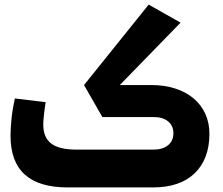

<svg xmlns="http://www.w3.org/2000/svg" viewBox="-20 -818 973 838"><path d="M641.1 -446.8Q698.2 -446.8 744.9 -431.6Q791.5 -416.5 824.7 -388.7Q857.9 -360.8 876 -321.5Q894 -282.2 894 -233.9Q894 -178.2 877.4 -134.8Q860.8 -91.3 829.3 -61.3Q797.9 -31.2 752.4 -15.6Q707 0 649.9 0H274.9Q150.4 0 88.1 -56.2Q25.9 -112.3 25.9 -226.1Q25.9 -254.9 30 -297.4Q34.2 -339.8 44.9 -388.2L179.2 -372.1Q173.8 -336.9 171.4 -313.2Q168.9 -289.6 168.9 -273.9Q168.9 -217.3 203.9 -191.2Q238.8 -165 314 -165H649.9Q689.9 -165 713.4 -184.1Q736.8 -203.1 736.8 -236.8Q736.8 -269 713.9 -288.1Q690.9 -307.1 650.9 -307.1H426.8L346.7 -446.8L628.9 -797.9L768.1 -719.2L502.9 -446.8Z"/></svg>

Font: DimaExpo
Style: Bold
Weight: 700
Width: 6
Designer: R.Balvardi
Foundry: Dima Software Group
Version: Version 1.00;June 11, 2019;FontCreator 11.5.0.2427 64-bit